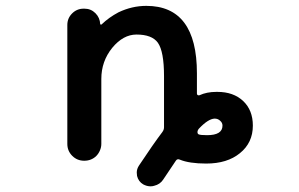

<svg xmlns="http://www.w3.org/2000/svg" viewBox="-20 -577 1040 667"><path d="M477.5 63.5Q460.9 53.7 456.1 34.2Q455.1 28.3 455.1 22.5Q455.1 9.8 462.9 -2Q512.7 -77.1 543.9 -118.2Q549.8 -126 549.8 -134.8V-312.5Q549.8 -398.4 528.3 -428.7Q507.8 -457 454.1 -457Q408.2 -457 370.1 -411.1Q332 -364.3 332 -302.7V-77.1Q332 -65.4 327.1 -54.2Q322.3 -43 314.5 -35.2Q306.6 -27.3 295.9 -22.9Q285.2 -18.6 272.5 -18.6Q248 -18.6 231 -35.6Q213.9 -52.7 213.9 -77.1V-490.2Q213.9 -513.7 230.5 -530.3Q247.1 -546.9 270.5 -546.9H273.4Q295.9 -546.9 311.5 -531.2Q327.1 -515.6 328.1 -493.2Q328.1 -492.2 330.1 -491.7Q332 -491.2 333 -492.2Q358.4 -516.6 391.6 -534.2Q438.5 -556.6 488.3 -556.6Q664.1 -556.6 664.1 -322.3V-252Q664.1 -248 667 -246.6Q669.9 -245.1 672.9 -246.1Q698.2 -257.8 731.4 -257.8Q733.4 -257.8 735.4 -257.8Q791 -257.8 824.7 -226.1Q858.4 -194.3 858.4 -140.6Q858.4 -81.1 813.5 -44.9Q769.5 -8.8 696.3 -8.8Q637.7 -8.8 604.5 -22.5Q595.7 -26.4 590.8 -18.6Q563.5 21.5 546.9 46.9Q536.1 63.5 515.6 68.4Q509.8 70.3 502.9 70.3Q490.2 70.3 477.5 63.5ZM670.9 -129.9Q666 -124 666 -118.2Q666 -115.2 667 -113.3Q668 -111.3 669.9 -110.4Q675.8 -107.4 699.2 -107.4Q752.9 -107.4 752.9 -140.6Q752.9 -150.4 745.1 -157.2Q737.3 -165 725.6 -165Q703.1 -164.1 670.9 -129.9Z"/></svg>

Font: Rounded-X Mgen+ 2m medium
Style: Regular
Weight: 500
Designer: [Source Han Sans]
Ryoko NISHIZUKA  (kana & ideographs); Paul D. Hunt (Latin, Greek & Cyrillic); Wenlong ZHANG  (bopomofo
Version: Version 1.059.20150602